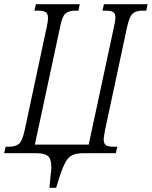

<svg xmlns="http://www.w3.org/2000/svg" viewBox="-49 -734 727 920"><path d="M188 166 193 112Q195 97 196 87Q197 77 197 68Q197 27 180.5 13.5Q164 0 123 0H-29L-22 -31H-6Q25 -31 41.5 -44.5Q58 -58 69 -109L175 -605Q181 -632 181 -648Q181 -669 169 -676Q157 -683 135 -683H116L123 -714H333L327 -683H313Q281 -683 265 -669.5Q249 -656 239 -605L118 -41H376L497 -605Q504 -635 504 -649Q504 -670 492.5 -676.5Q481 -683 458 -683H442L449 -714H658L652 -683H634Q603 -683 587 -669Q571 -655 560 -605L454 -109Q452 -95 450 -84.5Q448 -74 448 -66Q448 -44 460 -37.5Q472 -31 495 -31H513L506 0H351Q318 0 298.5 9Q279 18 265.5 42Q252 66 237 111L220 166Z"/></svg>

Font: Noto Serif ExtraCondensed Light
Style: Italic
Weight: 300
Width: 2
Italic angle: -12°
Designer: Monotype Design Team
Foundry: Monotype Imaging Inc.
Version: Version 2.014; ttfautohint (v1.8.4.7-5d5b)